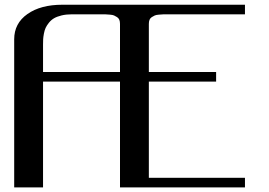

<svg xmlns="http://www.w3.org/2000/svg" viewBox="-20 -812 1165 832"><path d="M1041.5 -791.5V-750H708.5Q694.3 -750 687.3 -749.8Q680.2 -749.5 668.5 -748.5Q656.7 -747.6 650.6 -744.9Q644.5 -742.2 637.7 -737.8Q630.9 -733.4 627.9 -726.1Q625 -718.8 625 -708.5V-500H916.5V-458.5H625V-41.5H1041.5V0H625H500V-458.5H166.5V0H41.5V-641.6Q41.5 -710.9 98.9 -751.2Q156.2 -791.5 250 -791.5H500H625ZM500 -708.5Q500 -718.8 497.1 -726.1Q494.1 -733.4 487.3 -737.8Q480.5 -742.2 474.4 -744.9Q468.3 -747.6 456.5 -748.5Q444.8 -749.5 437.7 -749.8Q430.7 -750 416.5 -750H291.5Q266.6 -750 246.6 -745.1Q226.6 -740.2 213.9 -732.7Q201.2 -725.1 191.9 -713.4Q182.6 -701.7 177.7 -691.2Q172.9 -680.7 170.2 -666Q167.5 -651.4 167 -641.6Q166.5 -631.8 166.5 -618.7V-500H500Z"/></svg>

Font: Gputeks
Style: Bold
Weight: 600
Width: 8
Version: Version 0.9